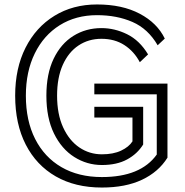

<svg xmlns="http://www.w3.org/2000/svg" viewBox="-20 -821 830 861"><path d="M403 -398V-446H731V-114Q691 -50 617 -15Q543 20 437 20Q317 20 230 -30Q143 -80 95.5 -172.5Q48 -265 48 -392Q48 -515 94.5 -607Q141 -699 224 -750Q307 -801 415 -801Q528 -801 606.5 -759.5Q685 -718 719 -648L687 -618Q644 -692 574 -722.5Q504 -753 415 -753Q320 -753 248 -708Q176 -663 136 -581.5Q96 -500 96 -392Q96 -280 137.5 -198Q179 -116 255.5 -71.5Q332 -27 437 -27Q611 -27 683 -128V-398ZM403 -294V-342H622V-173Q596 -131 550 -106Q504 -81 437 -81Q370 -81 313 -117Q256 -153 222 -222.5Q188 -292 188 -392Q188 -490 220.5 -557.5Q253 -625 309 -660Q365 -695 435 -695Q494 -695 550 -667.5Q606 -640 644 -577L607 -542Q581 -591 537.5 -619Q494 -647 435 -647Q377 -647 332 -617Q287 -587 261.5 -530Q236 -473 236 -392Q236 -309 263 -250Q290 -191 335.5 -160Q381 -129 437 -129Q488 -129 523 -145.5Q558 -162 574 -187V-294Z"/></svg>

Font: Train One
Style: Regular
Weight: 400
Designer: Fontworks Inc.
Foundry: Fontworks Inc.
Version: Version 1.100